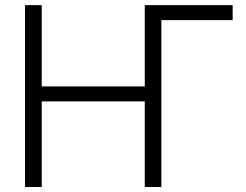

<svg xmlns="http://www.w3.org/2000/svg" viewBox="-20 -748 982 768"><path d="M910.6 -727.5V-667.5H602.5L561 -727.5ZM80.1 0V-727.5H147V-402.3H559.1V-727.5H625.5V0H559.1V-342.3H147V0Z"/></svg>

Font: Inter 28pt Light
Style: Regular
Weight: 300
Designer: Rasmus Andersson
Foundry: rsms
Version: Version 4.001;git-66647c0bb